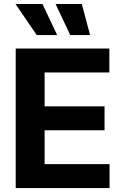

<svg xmlns="http://www.w3.org/2000/svg" viewBox="-20 -953 629 973"><path d="M59.6 -707H534.2V-585.9H206.1V-414.1H509.8V-293H206.1V-121.1H535.2V0H59.6ZM58.6 -932.6H195.3L269.5 -775.4H166ZM261.7 -932.6H394.5L436.5 -775.4H335.9Z"/></svg>

Font: Pretendard GOV
Style: Bold
Weight: 700
Designer: Base glyphs from Inter by Rasmus Andersson; Hangeul glyphs from Noto Sans CJK(Source Han Sans) by Jang Soo-young and Kan
Foundry: Kil Hyung-jin
Version: Version 1.309